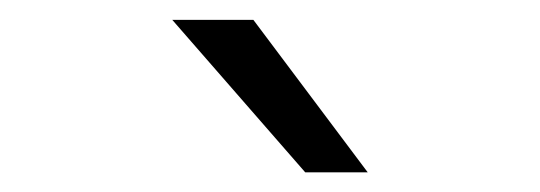

<svg xmlns="http://www.w3.org/2000/svg" viewBox="-20 -684 540 192"><path d="M233.4 -664.1 347.7 -511.7H285.2L152.3 -664.1Z"/></svg>

Font: BabelStone Irk Bitig
Style: Regular
Weight: 400
Designer: Andrew West
Foundry: BabelStone
Version: Version 1.03 June 7, 2023